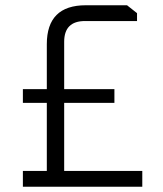

<svg xmlns="http://www.w3.org/2000/svg" viewBox="-20 -710 618 730"><path d="M67 0V-60H158V-319H67V-371H158V-542Q158 -690 306 -690H463L501 -660V-630H303Q224 -630 224 -551V-371H415V-319H224V-60H521V0Z"/></svg>

Font: Oxanium Light
Style: Regular
Weight: 300
Designer: Severin Meyer
Version: Version 1.000